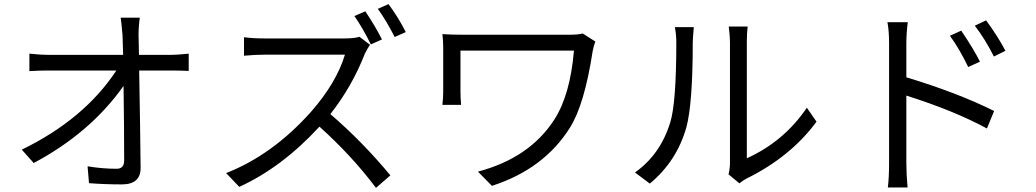

<svg xmlns="http://www.w3.org/2000/svg" viewBox="-20 -869 5040 934"><path d="M813 -602Q838 -602 898 -608V-524Q852 -526 816 -526H657Q662 -259 664 -52Q664 28 573 28Q487 28 413 22L406 -60Q478 -48 547 -48Q584 -48 584 -88Q584 -250 581 -451Q420 -223 144 -76L86 -141Q390 -289 546 -526H217Q170 -526 123 -523V-608Q181 -602 215 -602H579L576 -699Q570 -767 567 -783H660Q654 -741 654 -699L656 -602Z M1784 -653Q1744 -734 1704 -791L1757 -814Q1808 -738 1838 -677ZM1780 -651Q1767 -633 1755 -608Q1692 -447 1587 -314Q1740 -183 1879 -16L1809 45Q1692 -111 1534 -253Q1352 -55 1144 40L1080 -27Q1305 -115 1492 -324Q1616 -465 1658 -603H1268Q1222 -603 1167 -598V-688Q1209 -682 1268 -682H1654Q1703 -682 1729 -690ZM1870 -849Q1918 -784 1954 -713L1900 -689Q1858 -771 1818 -826Z M2876 -667Q2869 -649 2863 -620Q2823 -359 2752 -247Q2625 -46 2373 35L2305 -34Q2557 -101 2677 -288Q2754 -408 2772 -623H2220V-423Q2220 -395 2223 -359H2132Q2136 -391 2136 -423V-636Q2136 -674 2132 -703Q2173 -700 2239 -700H2752Q2790 -700 2815 -706Z M3069 -30Q3192 -117 3240 -272Q3270 -366 3270 -664Q3270 -700 3263 -737H3355Q3350 -677 3350 -665Q3350 -365 3319 -250Q3272 -84 3141 24ZM3524 -21Q3531 -49 3531 -77V-666Q3531 -692 3525 -740H3617Q3613 -708 3613 -666V-99Q3794 -181 3905 -345L3952 -277Q3826 -106 3611 0Q3595 8 3577 23Z M4815 -594Q4771 -681 4722 -744L4777 -770Q4833 -694 4871 -622ZM4690 -543Q4647 -632 4601 -695L4656 -720Q4718 -628 4747 -569ZM4389 -493Q4640 -417 4816 -329L4781 -244Q4623 -330 4389 -404V-75Q4389 -21 4395 43H4299Q4305 -5 4305 -75V-657Q4305 -720 4297 -761H4396Q4389 -707 4389 -657Z"/></svg>

Font: 思源黑体R
Style: Regular
Weight: 400
Designer: Ryoko NISHIZUKA  (kana & ideographs); Paul D. Hunt (Latin, Greek & Cyrillic); Wenlong ZHANG  (bopomofo); Sandoll Communi
Foundry: Adobe Systems Incorporated
Version: Version 1.00 June 24, 2014, initial release